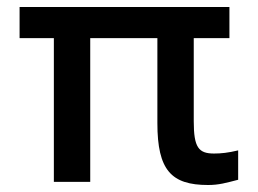

<svg xmlns="http://www.w3.org/2000/svg" viewBox="-20 -520 737 549"><path d="M636 -500H36V-411H134V0H238V-411H430V-168C430 -33 470 9 575 9C606 9 626 3 661 -6V-90C632 -83 612 -81 592 -81C548 -81 534 -98 534 -173V-411H636Z"/></svg>

Font: LT Wave Alt Medium
Style: Regular
Weight: 500
Designer: Daniel Lyons
Version: Version 2.5 (Glyphs App)